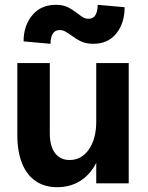

<svg xmlns="http://www.w3.org/2000/svg" viewBox="-20 -762 615 798"><path d="M52 -201V-500H187V-207Q187 -155 208.5 -126Q230 -97 269 -97Q319 -97 349.5 -141Q380 -185 380 -257L406 -207Q406 -141 382.5 -90.5Q359 -40 316.5 -12Q274 16 218 16Q165 16 128 -9.5Q91 -35 71.5 -83.5Q52 -132 52 -201ZM380 -500H515V0H380ZM276 -615Q261 -626 250.5 -631.5Q240 -637 228 -637Q208 -637 199 -621.5Q190 -606 190 -580L78 -590Q78 -655 114 -698.5Q150 -742 212 -742Q241 -742 260 -733Q279 -724 301 -707Q318 -694 327 -689Q336 -684 348 -684Q368 -684 377 -700Q386 -716 386 -742L498 -732Q498 -666 463.5 -623Q429 -580 368 -580Q339 -580 319 -589Q299 -598 276 -615Z"/></svg>

Font: Uncut Sans Variable
Style: Regular
Weight: 400
Designer: Kasper Nordkvist
Foundry: UNCUT.wtf
Version: Version 1.304;Glyphs 3.2 (3246)